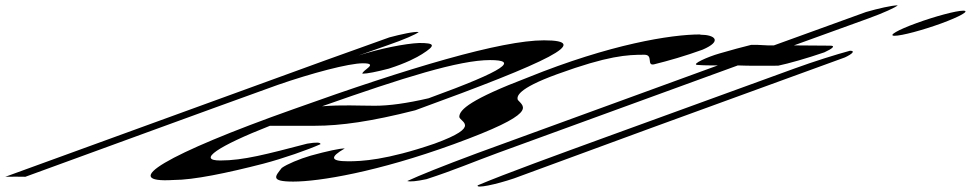

<svg xmlns="http://www.w3.org/2000/svg" viewBox="-23 -650 3636 719"><path d="M-3 12C26 11 46 12 72 12C388 -103 706 -220 1017 -332C1144 -376 1283 -413 1336 -413C1398 -413 1333 -387 1334 -374C1352 -374 1387 -381 1433 -393C1499 -414 1538 -435 1557 -447C1611 -481 1605 -489 1547 -489C1495 -487 1399 -468 1319 -442C1352 -454 1389 -467 1427 -480C1491 -502 1536 -522 1545 -530C1530 -533 1476 -521 1435 -510C1353 -480 1272 -452 1198 -425Z M1078 -242C598 -72 418 37 627 24C702 24 827 -2 963 -37C1039 -57 1130 -89 1177 -110C1178 -117 1162 -118 1127 -112C977 -73 889 -49 802 -49C714 -49 792 -102 988 -179H1157C1252 -179 1367 -195 1532 -237C2038 -421 2197 -499 2014 -499C1855 -499 1510 -397 1078 -242ZM1183 -252C1489 -360 1697 -425 1812 -425C1916 -425 1879 -390 1582 -282C1500 -263 1434 -254 1381 -254C1318 -254 1259 -258 1183 -252Z M1140 -67C1099 -55 1051 -35 1032 -21C1009 9 986 30 1075 30C1172 30 1390 -6 1676 -110C1997 -227 1939 -249 1916 -276C1912 -288 1912 -317 2063 -372C2255 -442 2326 -445 2390 -445C2425 -445 2397 -403 2426 -409C2479 -422 2545 -441 2608 -464C2685 -497 2652 -520 2601 -520L2598 -521C2491 -521 2263 -485 1954 -360C1739 -278 1699 -240 1697 -214C1694 -194 1788 -179 1604 -112C1423 -50 1331 -46 1281 -46C1213 -46 1212 -62 1268 -94C1253 -95 1201 -84 1140 -67Z M2672 -450C2626 -437 2565 -409 2588 -407C2612 -405 2636 -405 2665 -405C2360 -294 2060 -184 1763 -76C1634 -28 1547 7 1502 28C1514 31 1536 29 1574 21C1679 -13 1750 -44 1843 -78C2134 -184 2438 -295 2740 -405C2785 -403 2840 -404 2891 -404C2930 -412 3000 -432 3064 -454C3095 -468 3107 -479 3086 -479C3039 -479 2996 -480 2950 -480C3045 -514 3133 -546 3229 -581C3287 -602 3330 -622 3339 -630C3317 -630 3265 -618 3220 -605C3099 -561 2992 -522 2875 -480C2840 -479 2825 -483 2790 -482C2757 -474 2717 -463 2672 -450Z M3408 -563C3339 -538 3301 -516 3327 -516C3354 -516 3432 -537 3501 -562C3572 -588 3611 -610 3584 -610C3558 -610 3479 -589 3408 -563ZM2228 -130C2077 -75 1865 2 1766 44C1758 57 1834 41 1902 18C2064 -41 2265 -116 2419 -172L3141 -435C3169 -448 3181 -460 3160 -460C3108 -446 3025 -420 2951 -393Z"/></svg>

Font: Snowfall
Style: UltraObl
Weight: 400
Designer: Jasper
Foundry: Cannot Into Space Fonts
Version: Version 0.9